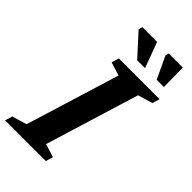

<svg xmlns="http://www.w3.org/2000/svg" viewBox="-299 -998 1079 1079"><g transform="rotate(45 241.0 -458.0)"><path d="M248.5 -629 168.5 -654 182 -698H505.5L492.5 -654L404.5 -628L233 -68.5L312 -44L299.5 0H-24.5L-11 -44L76.5 -70ZM324.5 -763.5H262L144.5 -892.5L151 -916H268ZM474.5 -763.5H417L355 -895.5L360 -916H472.5Z"/></g></svg>

Font: Newsreader 9pt SemiBold
Style: Italic
Weight: 600
Italic angle: -17°
Designer: Hugues Gentile
Foundry: Production Type
Version: Version 1.003